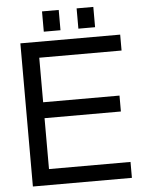

<svg xmlns="http://www.w3.org/2000/svg" viewBox="-58 -916 715 962"><g transform="rotate(-5 299.0 -435.0)"><path d="M68 -720H570V-640H156V-416H540V-336H156V-80H566V0H68ZM190 -870H274V-768H190ZM364 -870H448V-768H364Z"/></g></svg>

Font: Aspekta 400
Style: Regular
Weight: 400
Designer: Ivo Dolenc
Version: Version 2.000